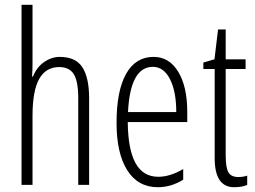

<svg xmlns="http://www.w3.org/2000/svg" viewBox="-20 -780 1076 810"><path d="M310.1 0V-365.2Q310.1 -437 291.3 -467Q272.5 -497.1 230 -497.1Q173.8 -497.1 145.5 -447.3Q117.2 -397.5 117.2 -290V0H70.8V-759.8H117.2V-513.2Q117.2 -479.5 115.2 -457H119.1Q134.8 -496.6 166.3 -518.3Q197.8 -540 231.9 -540Q299.3 -540 327.6 -496.1Q356 -452.1 356 -365.2V0Z M646 9.8Q562 9.8 516.8 -61.8Q471.7 -133.3 471.7 -261.2Q471.7 -397 512 -468.5Q552.2 -540 627.9 -540Q693.8 -540 731.9 -477.3Q770 -414.6 770 -308.1V-265.1H519Q520 -149.4 551.8 -91.8Q583.5 -34.2 647.9 -34.2Q697.8 -34.2 752.9 -66.9V-22Q702.1 9.8 646 9.8ZM625 -498Q529.3 -498 520 -307.1H723.6Q723.6 -394.5 697 -446.3Q670.4 -498 625 -498Z M984.9 -33.2Q1006.3 -33.2 1022.9 -39.1V0Q1001.5 9.8 967.8 9.8Q885.7 9.8 885.7 -112.8V-488.8H837.9V-516.1L884.8 -529.8L899.9 -655.8H932.1V-529.8H1016.1V-488.8H932.1V-126Q932.1 -72.3 943.8 -52.7Q955.6 -33.2 984.9 -33.2Z"/></svg>

Font: TypoPRO Open Sans Condensed
Style: Regular
Weight: 300
Width: 3
Foundry: Ascender Corporation
Version: Version 1.10